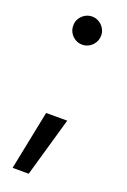

<svg xmlns="http://www.w3.org/2000/svg" viewBox="-140 -562 534 809"><g transform="rotate(20 127.0 -157.0)"><path d="M101.6 200.2H29.3L83 -65.4H177.7ZM64.5 -451.2Q64 -467.8 72.5 -482.2Q81.1 -496.6 95.5 -505.1Q109.9 -513.7 127 -513.7Q143.6 -513.7 158 -505.1Q172.4 -496.6 180.9 -482.2Q189.5 -467.8 189.5 -451.2Q189.5 -434.1 180.9 -419.4Q172.4 -404.8 158 -396.2Q143.6 -387.7 127 -387.7Q109.9 -387.7 95.5 -396.2Q81.1 -404.8 72.5 -419.4Q64 -434.1 64.5 -451.2Z"/></g></svg>

Font: Pretendard JP
Style: Regular
Weight: 400
Designer: Base glyphs from Inter by Rasmus Andersson; Hangeul glyphs from Noto Sans CJK(Source Han Sans) by Jang Soo-young and Kan
Foundry: Kil Hyung-jin
Version: Version 1.309